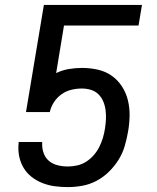

<svg xmlns="http://www.w3.org/2000/svg" viewBox="-20 -755 640 783"><path d="M257 8Q230 8 203.5 4.5Q177 1 153 -8.5Q129 -18 109 -33.5Q89 -49 76 -71Q63 -93 58 -119Q53 -145 56 -172V-176H152V-172Q151 -150 158 -130.5Q165 -111 180 -98.5Q195 -86 215.5 -81Q236 -76 257 -76Q276 -76 295.5 -80.5Q315 -85 332 -96Q349 -107 362.5 -122.5Q376 -138 385 -156Q394 -174 399.5 -192.5Q405 -211 408 -230Q411 -249 412 -268Q413 -287 410.5 -306Q408 -325 401 -341.5Q394 -358 381.5 -370.5Q369 -383 351 -388.5Q333 -394 314 -394Q293 -394 271.5 -389Q250 -384 231.5 -371Q213 -358 200.5 -339Q188 -320 183 -298H86L159 -735H559L545 -651H241L209 -457Q234 -469 261 -473.5Q288 -478 314 -478Q347 -478 378.5 -471Q410 -464 435 -446.5Q460 -429 477 -403Q494 -377 501.5 -346.5Q509 -316 508.5 -283Q508 -250 502 -217Q497 -188 488.5 -159Q480 -130 463.5 -103.5Q447 -77 424 -54.5Q401 -32 373.5 -17.5Q346 -3 316 2.5Q286 8 257 8Z"/></svg>

Font: Iosevka Curly Medium Extended
Style: Italic
Weight: 500
Width: 7
Italic angle: -9°
Monospace: yes
Designer: Belleve Invis
Foundry: Belleve Invis
Version: Version 11.1.0; ttfautohint (v1.8.3)